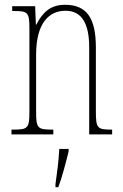

<svg xmlns="http://www.w3.org/2000/svg" viewBox="-20 -562 513 803"><path d="M28 0H203V-20H197C137 -20 131 -26 131 -96V-333C131 -467 186 -517 254 -517C326 -517 353 -457 353 -364V0H449V-20H445C387 -20 381 -26 381 -96V-363C381 -486 343 -542 252 -542C189 -542 157 -508 132 -459H130L127 -536H31V-516H36C97 -516 103 -511 103 -441V-96C103 -26 97 -20 36 -20H28ZM212 208V221H224C239 181 257 113 267 71V61H228C225 114 219 159 212 208Z"/></svg>

Font: Noto Serif Bengali ExtraCondensed Thin
Style: Regular
Weight: 100
Width: 2
Designer: Juan Bruce, Universal Thirst, Indian Type Foundry and the Monotype Design Team.
Foundry: Monotype Imaging Inc.
Version: Version 2.003